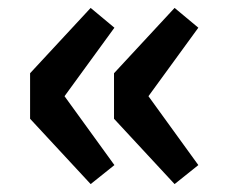

<svg xmlns="http://www.w3.org/2000/svg" viewBox="-20 -530 583 485"><path d="M209 -65 56 -230V-345L209 -510L269 -460L143 -287L269 -113ZM421 -65 268 -230V-345L421 -510L481 -460L355 -287L481 -113Z"/></svg>

Font: Noto Sans JP ExtraBold
Style: Regular
Weight: 800
Designer: Ryoko NISHIZUKA  (kana, bopomofo & ideographs); Paul D. Hunt (Latin, Greek & Cyrillic); Sandoll Communications , Soo-you
Foundry: Adobe
Version: Version 2.004-H2;hotconv 1.0.118;makeotfexe 2.5.65603